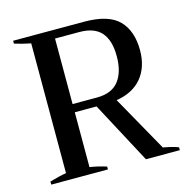

<svg xmlns="http://www.w3.org/2000/svg" viewBox="-103 -801 893 903"><g transform="rotate(-15 343.0 -350.0)"><path d="M663 -14V0H498L338 -300H232V-33Q272 -27 313 -14V0H37V-15Q58 -21 80.5 -26.5Q103 -32 118 -34V-666Q73 -675 39 -686V-700H385Q503 -700 553.5 -648.5Q604 -597 604 -503Q604 -421 561 -369Q518 -317 437 -304L589 -33Q639 -24 663 -14ZM232 -340H350Q423 -340 457 -383.5Q491 -427 491 -504Q491 -581 457 -620Q423 -659 350 -659H232Z"/></g></svg>

Font: Trirong Medium
Style: Regular
Weight: 500
Designer: Katatrad Team
Foundry: CadsonDemak
Version: Version 1.001